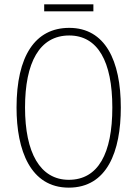

<svg xmlns="http://www.w3.org/2000/svg" viewBox="-20 -852 631 882"><path d="M409 -832H183V-800H409ZM535 -358C535 -574 463 -724 298 -724C141 -724 56 -594 56 -358C56 -161 120 10 296 10C472 10 535 -156 535 -358ZM95 -358C95 -564 161 -689 298 -689C429 -689 496 -570 496 -358C496 -147 431 -26 296 -26C164 -26 95 -151 95 -358Z"/></svg>

Font: Noto Sans Devanagari UI Condensed ExtraLight
Style: Regular
Weight: 200
Width: 3
Designer: Jelle Bosma - Monotype Design Team
Foundry: Monotype Imaging Inc.
Version: Version 2.004